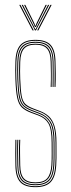

<svg xmlns="http://www.w3.org/2000/svg" viewBox="-20 -770 296 795"><path d="M126.8 5Q83 5 63.8 -15.9Q44.5 -36.8 43.8 -85Q43.5 -112 43.2 -133.5Q43 -155 43.8 -191H47.8Q47.2 -151.2 47.4 -130.4Q47.5 -109.5 47.8 -85Q48.5 -39 66.9 -19Q85.2 1 126.8 1Q167.5 1 186.8 -18.9Q206 -38.8 208.8 -85.2Q209.8 -100 209.9 -115.2Q210 -130.5 209.9 -146.5Q209.8 -162.5 209.8 -179Q209.8 -240 193.8 -267.2Q177.8 -294.5 144.5 -306.8L115.5 -317.5Q95.8 -324.8 84.2 -334.1Q72.8 -343.5 67.1 -367.5Q61.5 -391.5 59.8 -442.5Q59 -462.5 59.1 -477.8Q59.2 -493 59.8 -513.5Q61 -553.8 76.4 -571.4Q91.8 -589 126.8 -589Q162 -589 177.6 -571.6Q193.2 -554.2 193.8 -514Q194.2 -487.8 194.2 -466.9Q194.2 -446 193.8 -410H189.8Q191.2 -441.2 190.8 -467Q190.2 -492.8 189.8 -513.8Q189.2 -552 174.6 -568.5Q160 -585 126.8 -585Q94.2 -585 79.6 -568.4Q65 -551.8 63.8 -513.5Q63 -488.8 63.1 -475Q63.2 -461.2 63.8 -442.8Q65.5 -397.2 69.6 -374Q73.8 -350.8 84.6 -340.1Q95.5 -329.5 117 -321.2L145.8 -310.2Q166.8 -302.2 182 -288.5Q197.2 -274.8 205.5 -248.9Q213.8 -223 213.8 -179Q213.8 -163 213.9 -146.9Q214 -130.8 213.9 -115.1Q213.8 -99.5 212.8 -85Q209.8 -36.8 189.8 -15.9Q169.8 5 126.8 5ZM126.8 -3Q87.2 -3 69.9 -22.1Q52.5 -41.2 51.8 -85.2Q51.5 -111 51 -136.9Q50.5 -162.8 51.8 -191H55.8Q54.2 -159.5 54.9 -133.2Q55.5 -107 55.8 -85.2Q56.2 -43.5 72.9 -25.2Q89.5 -7 126.8 -7Q164 -7 181.1 -25.2Q198.2 -43.5 200.8 -85.8Q202 -108 201.9 -130.2Q201.8 -152.5 201.8 -179Q201.8 -237.5 187 -262.6Q172.2 -287.8 141.5 -299.2L112.8 -310Q88.8 -319 76.2 -330.9Q63.8 -342.8 58.6 -368Q53.5 -393.2 51.8 -442.2Q51 -462.5 51.1 -478.1Q51.2 -493.8 51.8 -513.8Q53 -558.5 70.6 -577.8Q88.2 -597 126.8 -597Q166.2 -597 183.6 -577.8Q201 -558.5 201.8 -514Q202.2 -487.8 202.2 -466.9Q202.2 -446 201.8 -410H197.8Q198.2 -449.8 198.2 -470Q198.2 -490.2 197.8 -514Q197.2 -556.5 180.5 -574.8Q163.8 -593 126.8 -593Q90 -593 73.5 -574.5Q57 -556 55.8 -513.5Q55.2 -493.5 55.1 -477.6Q55 -461.8 55.8 -442.5Q57.5 -391.2 63.1 -366.6Q68.8 -342 80.9 -331.9Q93 -321.8 114 -313.8L143 -302.8Q173.5 -291.2 189.6 -266.1Q205.8 -241 205.8 -179Q205.8 -153.2 205.9 -130.4Q206 -107.5 204.8 -85.5Q202 -42 184.2 -22.5Q166.5 -3 126.8 -3ZM126.8 -11Q91.5 -11 75.9 -28.2Q60.2 -45.5 59.8 -85.5Q59.5 -105.5 58.9 -132.1Q58.2 -158.8 59.8 -191H63.8Q62.5 -161.5 63 -135Q63.5 -108.5 63.8 -85.5Q64.2 -47.8 78.9 -31.4Q93.5 -15 126.8 -15Q161.8 -15 176.1 -32.6Q190.5 -50.2 192.8 -86.2Q194.2 -109.5 194 -132.1Q193.8 -154.8 193.8 -179Q193.8 -236.2 180.2 -258.9Q166.8 -281.5 138.8 -291.8L109.8 -302.5Q84 -312 70.4 -325.2Q56.8 -338.5 51.1 -365.2Q45.5 -392 43.8 -442Q43 -462.2 43.1 -478.2Q43.2 -494.2 43.8 -514Q45.2 -562.8 64.5 -583.9Q83.8 -605 126.8 -605Q170.5 -605 189.8 -583.9Q209 -562.8 209.8 -514Q210.2 -493 210.8 -467.5Q211.2 -442 209.8 -410H205.8Q206.2 -449.5 206.2 -470Q206.2 -490.5 205.8 -514Q205 -559.8 187.1 -580.4Q169.2 -601 126.8 -601Q85 -601 67.1 -580.4Q49.2 -559.8 47.8 -513.8Q47 -489.5 47.1 -474.6Q47.2 -459.8 47.8 -442Q49.5 -393.2 54.8 -367.4Q60 -341.5 73.1 -328.6Q86.2 -315.8 111.2 -306.2L140.2 -295.2Q169.5 -284.2 183.6 -260.4Q197.8 -236.5 197.8 -179Q197.8 -162.2 197.9 -146.4Q198 -130.5 197.9 -115.4Q197.8 -100.2 196.8 -85.5Q194.2 -45.8 178 -28.4Q161.8 -11 126.8 -11ZM59.8 -749.8H64.8L119.8 -644H114.8ZM69.8 -749.8H74.8L121.8 -657.8L125.8 -649.5H127.8L131.8 -657.8L178.8 -749.8H183.8L128.8 -644H124.8ZM79.8 -749.8H84.8L122.2 -673.8L125.8 -664H127.8L131.2 -673.8L168.8 -749.8H173.8L133.8 -669.2L128.8 -658.2H124.8L119.8 -669.2ZM188.8 -749.8H193.8L138.8 -644H133.8Z"/></svg>

Font: Big Shoulders Inline Display Thin Thin
Style: Regular
Weight: 250
Version: Version 2.002